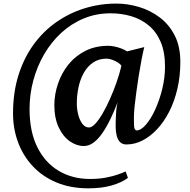

<svg xmlns="http://www.w3.org/2000/svg" viewBox="-20 -776 1036 1046"><path d="M51 -158Q51 -271.5 80.2 -365.2Q109.5 -459 162 -531.8Q214.5 -604.5 285.5 -654.5Q356.5 -704.5 440.2 -730.5Q524 -756.5 614.5 -756.5Q676 -756.5 737.5 -738Q799 -719.5 850 -681.2Q901 -643 931.8 -582.8Q962.5 -522.5 962.5 -439Q962.5 -361.5 946.5 -292.8Q930.5 -224 902.2 -168.5Q874 -113 836.5 -72.8Q799 -32.5 756.5 -10.8Q714 11 669 11Q646.5 11 633.8 -2.2Q621 -15.5 615.5 -37.8Q610 -60 610 -88.5Q610 -100 610.5 -122Q611 -144 613 -169.8Q615 -195.5 620.5 -218.5Q601.5 -168.5 580.5 -125.2Q559.5 -82 536.5 -49.2Q513.5 -16.5 488.8 1.5Q464 19.5 436.5 19.5Q397.5 19.5 360.5 -6.2Q323.5 -32 299.8 -82.2Q276 -132.5 276 -205Q276.5 -262.5 295.8 -319.8Q315 -377 352.2 -423.8Q389.5 -470.5 444.5 -498.5Q499.5 -526.5 570.5 -526.5Q584 -526.5 602.8 -522.8Q621.5 -519 640 -512.2Q658.5 -505.5 672 -496L766 -519.5Q759 -491.5 751.2 -451.2Q743.5 -411 736.2 -365.8Q729 -320.5 723 -276.2Q717 -232 713 -195Q709.5 -157.5 709.5 -135.2Q709.5 -113 710 -98Q710 -79.5 714.5 -72.5Q719 -65.5 724 -65.5Q748 -65.5 775 -96.8Q802 -128 825.5 -179.2Q849 -230.5 864 -291.8Q879 -353 879 -412.5Q879 -493 855 -548.5Q831 -604 789.2 -638.2Q747.5 -672.5 694.2 -688Q641 -703.5 582.5 -703.5Q504 -703.5 436 -675.2Q368 -647 313.5 -596.8Q259 -546.5 220.5 -480.2Q182 -414 161.5 -338Q141 -262 141 -182.5Q141 -59.5 183.2 25.5Q225.5 110.5 300 154.8Q374.5 199 470.5 199Q518 199 556 191.8Q594 184.5 621.5 175Q649 165.5 664.5 158L677 193Q643.5 218.5 589 234.2Q534.5 250 461 250Q365 250 289 218.5Q213 187 160 131Q107 75 79 0.8Q51 -73.5 51 -158ZM398.5 -212.5Q398.5 -180 406.5 -150Q414.5 -120 429.2 -100.8Q444 -81.5 464.5 -81.5Q480 -81.5 499.2 -102Q518.5 -122.5 539 -157.8Q559.5 -193 579 -236.8Q598.5 -280.5 614.8 -327Q631 -373.5 641.5 -417Q636 -427 621.5 -436Q607 -445 590.2 -450.8Q573.5 -456.5 561 -456.5Q518.5 -456.5 487.5 -435.5Q456.5 -414.5 436.8 -379.5Q417 -344.5 407.8 -301Q398.5 -257.5 398.5 -212.5Z"/></svg>

Font: Merriweather ExtraBold
Style: Italic
Weight: 800
Italic angle: -7.8°
Version: Version 2.101